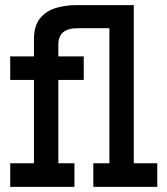

<svg xmlns="http://www.w3.org/2000/svg" viewBox="-20 -732 656 752"><path d="M20 0V-92.5H113V-419H20V-511H113V-577.5Q113 -631.5 137 -660.5Q161 -689.5 199.2 -700.8Q237.5 -712 280 -712H325.5V-621.5H285.5Q246.5 -621.5 227.5 -605.8Q208.5 -590 208.5 -558.5V-511H308V-419H208.5V-92.5H271.5V0ZM345.5 0V-92.5H408.5V-621.5H308.5V-712H504V-92.5H596V0Z"/></svg>

Font: Overpass Mono SemiBold
Style: Regular
Weight: 600
Monospace: yes
Designer: Delve Withrington, Dave Bailey
Foundry: Delve Fonts LLC
Version: Version 4.000